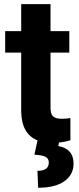

<svg xmlns="http://www.w3.org/2000/svg" viewBox="-20 -678 378 924"><path d="M82 -658.2V-528.3H4.9V-424.8H82V-140.1C83.5 -68.8 109.4 -22.9 160.6 -2.4L145.5 66.4C194.3 69.8 214.8 77.1 214.8 104.5C214.8 130.9 196.8 144 160.2 144L163.6 225.6C217.8 225.6 259.8 215.3 289.6 194.3C319.3 173.3 334 145 334 109.4C334 62 309.6 33.7 260.7 24.9L263.7 8.3C282.7 6.3 300.8 2.4 318.8 -2.9V-109.9C306.6 -107.4 293 -106.4 277.3 -106.4C234.9 -106.4 223.1 -122.1 223.1 -161.1V-424.8H313.5V-528.3H223.1V-658.2Z"/></svg>

Font: Roboto
Style: Bold
Weight: 700
Designer: Google
Version: Version 2.137; 2017